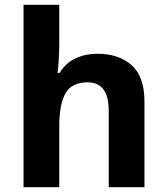

<svg xmlns="http://www.w3.org/2000/svg" viewBox="-20 -780 697 800"><path d="M227 -605Q227 -565 224.5 -528Q222 -491 220 -476H228Q254 -518 295 -537Q336 -556 386 -556Q475 -556 528.5 -508.5Q582 -461 582 -356V0H433V-319Q433 -437 345 -437Q278 -437 252.5 -390.5Q227 -344 227 -257V0H78V-760H227Z"/></svg>

Font: Noto Sans Adlam Unjoined
Style: Bold
Weight: 700
Version: Version 3.001